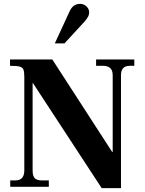

<svg xmlns="http://www.w3.org/2000/svg" viewBox="-20 -968 749 995"><path d="M507 7 151 -537H149V-85Q149 -57 159.5 -45Q170 -33 199 -33H233V0H33V-33H59Q106 -33 106 -85V-570Q106 -595 101.5 -607Q97 -619 81.5 -623Q66 -627 32 -627V-660H251L561 -181H564V-579Q564 -627 513 -627H478V-660H676V-627H653Q607 -627 607 -579V7ZM264 -743 342 -912Q352 -932 365.5 -940Q379 -948 395 -948Q414 -948 428 -935Q442 -922 442 -904Q442 -894 438 -884.5Q434 -875 418 -856L314 -743Z"/></svg>

Font: Frank Ruhl Libre
Style: Bold
Weight: 700
Designer: Yanek Iontef
Foundry: Fontef
Version: Version 6.004